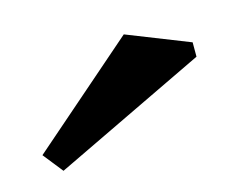

<svg xmlns="http://www.w3.org/2000/svg" viewBox="-42 -776 329 271"><g transform="rotate(-15 123.0 -640.0)"><path d="M23 -558 0 -587 155 -722 246 -686V-665Z"/></g></svg>

Font: Manuale SemiBold
Style: Regular
Weight: 600
Version: Version 1.002